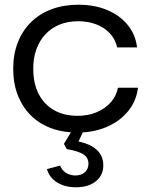

<svg xmlns="http://www.w3.org/2000/svg" viewBox="-20 -553 634 814"><path d="M308 9Q246 9 195.5 -10Q145 -29 109.5 -65Q74 -101 55 -150.5Q36 -200 36 -262Q36 -323 55.5 -373Q75 -423 111.5 -459Q148 -495 199 -514Q250 -533 312 -533Q381 -533 434.5 -510.5Q488 -488 521.5 -447Q555 -406 561 -352H477Q468 -389 444 -413.5Q420 -438 386 -450.5Q352 -463 311 -463Q267 -463 232 -448.5Q197 -434 172 -407Q147 -380 134 -343.5Q121 -307 121 -262Q121 -199 144 -154.5Q167 -110 209 -86Q251 -62 309 -62Q354 -62 389.5 -77Q425 -92 449 -118.5Q473 -145 480 -181H565Q558 -124 522.5 -81Q487 -38 431.5 -14.5Q376 9 308 9ZM302 241Q256 241 223 221Q190 201 179 164L235 149Q242 168 258.5 179Q275 190 298 191Q325 191 340 177Q355 163 355 141Q355 116 334.5 102Q314 88 263 79L251 57L294 -14H341L313 47Q365 58 391.5 83.5Q418 109 418 148Q418 190 386.5 215.5Q355 241 302 241Z"/></svg>

Font: Mona Sans SemiExpanded
Style: Regular
Weight: 400
Width: 6
Designer: Deni Anggara
Foundry: GitHub
Version: Version 2.000